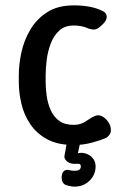

<svg xmlns="http://www.w3.org/2000/svg" viewBox="-20 -530 446 715"><path d="M255 10Q195 10 155.5 -11.5Q116 -33 92.5 -68Q69 -103 59.5 -144.5Q50 -186 50 -225V-250Q50 -289 59.5 -334Q69 -379 92.5 -419Q116 -459 155.5 -484.5Q195 -510 255 -510Q287 -510 313.5 -505Q340 -500 360 -490Q372 -485 375.5 -476.5Q379 -468 376 -459Q373 -450 364 -441L352 -430Q341 -420 329.5 -420Q318 -420 304 -426Q283 -435 255 -435Q221 -435 200.5 -416Q180 -397 169 -368Q158 -339 154 -307.5Q150 -276 150 -250V-225Q150 -200 154 -172Q158 -144 169 -119.5Q180 -95 200.5 -80Q221 -65 255 -65Q281 -65 301.5 -79.5Q322 -94 336 -99Q348 -103 359 -97.5Q370 -92 378.5 -82Q387 -72 391 -60Q396 -40 388.5 -29.5Q381 -19 374 -16Q356 -8 323 1Q290 10 255 10ZM258 165Q250 165 240.5 163Q231 161 223 158Q213 153 210.5 140Q208 127 212 117V116Q220 98 239 104Q244 105 249 105.5Q254 106 258 106Q281 106 281 90Q281 80 272.5 80Q264 80 254 80Q246 80 237.5 76Q229 72 224 65Q219 58 220 51L230 -5H280L270 41Q283 37 298.5 41.5Q314 46 325 58.5Q336 71 336 90Q336 111 325.5 128Q315 145 297.5 155Q280 165 258 165Z"/></svg>

Font: Winky Sans
Style: Regular
Weight: 400
Designer: Simon Atzbach
Foundry: typofactur
Version: Version 1.205